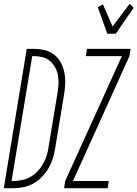

<svg xmlns="http://www.w3.org/2000/svg" viewBox="-50 -993 725 1013"><path d="M-30 0 91 -735H130Q160 -735 187.5 -728Q215 -721 236.5 -704Q258 -687 271 -662.5Q284 -638 289.5 -610Q295 -582 294 -553Q293 -524 288 -494L241 -210Q237 -183 228.5 -156.5Q220 -130 206 -105.5Q192 -81 171.5 -60Q151 -39 126 -25Q101 -11 74 -5.5Q47 0 21 0ZM11 -38H22Q44 -38 67 -43Q90 -48 111 -60Q132 -72 148.5 -89.5Q165 -107 177 -128Q189 -149 196 -171Q203 -193 206 -216L253 -500Q257 -524 258.5 -547.5Q260 -571 256 -594Q252 -617 241.5 -636.5Q231 -656 214.5 -670.5Q198 -685 175.5 -691Q153 -697 130 -697H120ZM516 -815 466 -955 493 -970 544 -853 634 -973 655 -952 561 -815ZM288 0 294 -38 593 -697H403L409 -735H639L633 -697L335 -38H524L518 0Z"/></svg>

Font: Iosevka Extralight Extended
Style: Italic
Weight: 200
Width: 7
Italic angle: -9°
Monospace: yes
Designer: Belleve Invis
Foundry: Belleve Invis
Version: Version 32.5.0; ttfautohint (v1.8.4)